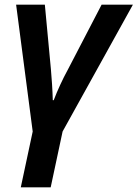

<svg xmlns="http://www.w3.org/2000/svg" viewBox="-20 -562 589 822"><path d="M69 240H197L248 1L549 -542H415L269 -261C250 -227 225 -173 210 -133H206C205 -175 201 -232 198 -265L172 -542H49L120 1Z"/></svg>

Font: Noto Sans SemiBold
Style: Italic
Weight: 600
Italic angle: -12°
Designer: Monotype Design Team
Foundry: Monotype Imaging Inc.
Version: Version 2.013